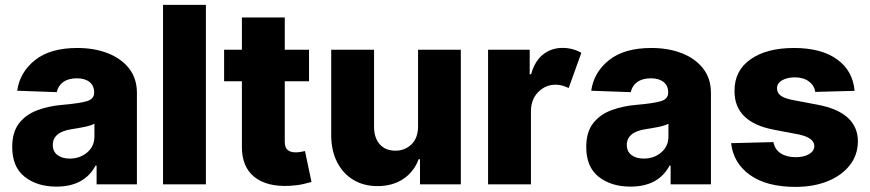

<svg xmlns="http://www.w3.org/2000/svg" viewBox="-20 -747 3527 778"><path d="M208.8 9.2Q130.7 9.2 80.1 -30.5Q29.5 -70.3 29.5 -151.3Q29.5 -211.6 57.2 -247.3Q84.9 -283 131 -300.2Q177.2 -317.5 232.2 -322.1Q302.2 -328.1 331.9 -337Q361.5 -345.9 361.5 -370.7V-372.5Q361.5 -399.9 342.7 -414.8Q323.9 -429.7 291.9 -429.7Q257.5 -429.7 236.5 -414.8Q215.6 -399.9 209.9 -373.6L49.7 -379.3Q60 -453.8 121.6 -503.2Q183.2 -552.6 293.3 -552.6Q362.9 -552.6 417.4 -531.1Q471.9 -509.6 503.4 -469.1Q534.8 -428.6 534.8 -370.7V0H371.4V-76H367.2Q321.7 9.2 208.8 9.2ZM262.4 -104.4Q304 -104.4 333.3 -129.3Q362.6 -154.1 362.6 -193.9V-245.7Q348 -237.9 321.6 -232.6Q295.1 -227.3 271 -223.7Q193.9 -212 193.9 -159.8Q193.9 -132.8 213.1 -118.6Q232.2 -104.4 262.4 -104.4Z M814.3 -727.3V0H640.6V-727.3Z M1232.2 -545.5V-417.6H1133.9V-173.3Q1133.9 -149.1 1145.4 -139.4Q1157 -129.6 1177.9 -129.6Q1187.9 -129.6 1199 -131.6Q1210.2 -133.5 1215.9 -134.9L1242.2 -9.6Q1229.8 -6 1207.4 -0.9Q1185 4.3 1153.4 6Q1061.4 10.7 1010.5 -30.2Q959.5 -71 960.2 -154.1V-417.6H888.1V-545.5H960.2V-676.1H1133.9V-545.5Z M1674 -235.4V-545.5H1847.3V0H1681.8V-101.6H1676.1Q1658 -51.5 1614.5 -22.2Q1571 7.1 1509.6 7.1Q1453.5 7.1 1411.4 -18.5Q1369.3 -44 1345.9 -90.2Q1322.4 -136.4 1322.1 -197.8V-545.5H1495.7V-231.9Q1496.1 -187.5 1519.2 -161.9Q1542.3 -136.4 1582 -136.4Q1620.7 -136.4 1647.4 -162.1Q1674 -187.9 1674 -235.4Z M1957.7 0V-545.5H2126.4V-446H2132.1Q2147 -500 2180.8 -526.5Q2214.5 -552.9 2259.2 -552.9Q2280.9 -552.9 2300.4 -547.6Q2320 -542.3 2335.6 -533L2284.4 -390.3Q2273.1 -395.6 2260.1 -399.7Q2247.2 -403.8 2231.5 -403.8Q2190.7 -403.8 2161.2 -374.3Q2131.7 -344.8 2131.4 -296.2V0Z M2534.8 9.2Q2456.7 9.2 2406.1 -30.5Q2355.5 -70.3 2355.5 -151.3Q2355.5 -211.6 2383.2 -247.3Q2410.9 -283 2457 -300.2Q2503.2 -317.5 2558.2 -322.1Q2628.2 -328.1 2657.8 -337Q2687.5 -345.9 2687.5 -370.7V-372.5Q2687.5 -399.9 2668.7 -414.8Q2649.9 -429.7 2617.9 -429.7Q2583.5 -429.7 2562.5 -414.8Q2541.5 -399.9 2535.9 -373.6L2375.7 -379.3Q2386 -453.8 2447.6 -503.2Q2509.2 -552.6 2619.3 -552.6Q2688.9 -552.6 2743.4 -531.1Q2797.9 -509.6 2829.4 -469.1Q2860.8 -428.6 2860.8 -370.7V0H2697.4V-76H2693.2Q2647.7 9.2 2534.8 9.2ZM2588.4 -104.4Q2630 -104.4 2659.3 -129.3Q2688.6 -154.1 2688.6 -193.9V-245.7Q2674 -237.9 2647.5 -232.6Q2621.1 -227.3 2596.9 -223.7Q2519.9 -212 2519.9 -159.8Q2519.9 -132.8 2539.1 -118.6Q2558.2 -104.4 2588.4 -104.4Z M3442.8 -378.9 3283.4 -374.6Q3279.8 -400.6 3257.5 -417.1Q3235.1 -433.6 3200.6 -433.6Q3170.5 -433.6 3149.3 -421.7Q3128.2 -409.8 3128.6 -388.8Q3128.2 -373.2 3141.5 -361.3Q3154.8 -349.4 3189.3 -342.3L3294.4 -322.4Q3455.3 -291.5 3456.3 -174.7Q3456 -118.6 3423.1 -77.1Q3390.3 -35.5 3333.5 -12.6Q3276.6 10.3 3203.5 10.3Q3086.6 10.3 3019.2 -37.8Q2951.7 -85.9 2942.5 -166.9L3114 -171.2Q3119.7 -141.3 3143.5 -125.7Q3167.3 -110.1 3204.2 -110.1Q3237.6 -110.1 3258.5 -122.5Q3279.5 -134.9 3279.8 -155.5Q3278.8 -190 3213.4 -202.8L3118.3 -220.9Q2955.3 -251.1 2956.3 -378.9Q2956 -460.9 3021.3 -506.7Q3086.6 -552.6 3197.4 -552.6Q3308.2 -552.6 3372.2 -506.2Q3436.1 -459.9 3442.8 -378.9Z"/></svg>

Font: Inter UI Extra Bold
Style: Regular
Weight: 800
Designer: Rasmus Andersson
Foundry: rsms
Version: 3.2;8d6f07862